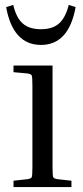

<svg xmlns="http://www.w3.org/2000/svg" viewBox="-20 -762 339 782"><path d="M35 -468V-495H194V-81Q194 -46 197 -40Q200 -34 216 -32L271 -26V0H35V-26L90 -32Q106 -34 109 -40Q112 -46 112 -81V-414Q112 -449 109 -455Q106 -461 90 -463ZM147 -643Q194 -643 220.5 -666.5Q247 -690 260 -742L288 -733Q260 -579 147 -579Q33 -579 5 -733L34 -742Q46 -690 72.5 -666.5Q99 -643 147 -643Z"/></svg>

Font: Inria Serif
Style: Regular
Weight: 400
Designer: Black Foundry Team
Foundry: Black Foundry
Version: Version 1.000; ttfautohint (v1.8.3)